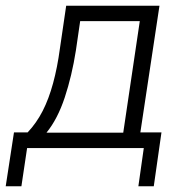

<svg xmlns="http://www.w3.org/2000/svg" viewBox="-46 -519 652 673"><path d="M-26 134 3 -55H51Q82 -88 103.5 -130Q125 -172 140 -227Q155 -282 164 -349L186 -499H513L446 -55H520L493 134H439L458 0H49L29 134ZM117 -54H386L444 -445H235L220 -342Q206 -253 181 -177.5Q156 -102 117 -54Z"/></svg>

Font: Nunitoga
Style: Light Italic
Weight: 300
Italic angle: -9°
Designer: Vernon Adams
Foundry: Vernon Adams
Version: Version 1.0